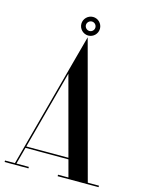

<svg xmlns="http://www.w3.org/2000/svg" viewBox="-150 -921 756 997"><g transform="rotate(15 227.5 -423.0)"><path d="M224 -746.5C251.5 -746.5 274 -769 274 -796.5C274 -824 251.5 -846.5 224 -846.5C197 -846.5 174 -824 174 -796.5C174 -769 197 -746.5 224 -746.5ZM224 -822C238 -822 249.5 -810.5 249.5 -796.5C249.5 -782.5 238 -771 224 -771C210.5 -771 198.5 -782.5 198.5 -796.5C198.5 -810.5 210.5 -822 224 -822ZM224 -737 172 -544V-543.7L28.1 -8H-25.1V0H102.9V-8H36.1L60.5 -99H291.4L315.8 -8H259.9V0H479.9V-8H419.8ZM176 -528.8 289.2 -107H62.7Z"/></g></svg>

Font: Picaflor 48 pt
Style: Regular
Weight: 400
Designer: Ariel Martín Pérez
Foundry: Tunera Type Foundry
Version: Version 1.000;hotconv 1.0.109;makeotfexe 2.5.65596